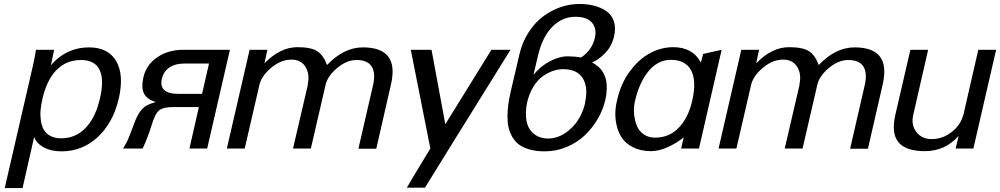

<svg xmlns="http://www.w3.org/2000/svg" viewBox="-20 -752 5063 972"><path d="M194.8 -252Q188 -222.2 185.5 -195.6Q183.1 -168.9 186.8 -142.1Q190.4 -115.2 201.4 -95.7Q212.4 -76.2 234.9 -64Q257.3 -51.8 290 -51.8Q362.3 -51.8 412.8 -103.8Q463.4 -155.8 485.8 -252.9Q508.3 -349.1 483.9 -398.7Q459.5 -448.2 390.1 -448.2Q316.4 -448.2 266.8 -398.4Q217.3 -348.6 194.8 -252ZM3.9 200.2 147 -420.9Q156.7 -463.4 162.1 -500H253.9L237.8 -420.9Q272.9 -464.4 323.2 -488.3Q373.5 -512.2 430.2 -512.2Q527.8 -512.2 568.4 -442.4Q608.9 -372.6 581.1 -252Q552.2 -129.4 474.4 -57.6Q396.5 14.2 291 14.2Q239.7 14.2 203.4 -4.9Q167 -23.9 152.8 -58.1L94.2 200.2Z M1002.9 -276.9 1038.1 -430.2H911.1Q866.7 -430.2 837.4 -410.2Q808.1 -390.1 799.8 -354Q790.5 -315.9 811.5 -296.4Q832.5 -276.9 881.8 -276.9ZM767.1 -235.8Q721.7 -250.5 708 -280.5Q694.3 -310.5 706.1 -360.8Q720.2 -423.8 775.9 -461.9Q831.5 -500 908.2 -500H1144L1028.8 0H939L986.8 -210H856Q805.7 -210 784.9 -192.6Q764.2 -175.3 746.1 -113.8Q727.5 -53.7 702.1 0H603Q617.2 -22.5 626.5 -43Q635.7 -63.5 653.8 -111.8L659.2 -127Q673.3 -165 688.2 -185.8Q703.1 -206.5 720.2 -216.6Q737.3 -226.6 767.1 -234.9Z M1538.6 -323.2 1537.6 -324.2Q1549.3 -376 1526.9 -413.1Q1504.4 -450.2 1455.6 -450.2Q1402.3 -450.2 1353.3 -409.2Q1304.2 -368.2 1293.5 -323.2L1218.8 0H1128.4L1243.7 -500H1333.5L1318.8 -431.2Q1397.9 -513.2 1485.8 -513.2Q1554.7 -513.2 1586.2 -492.7Q1617.7 -472.2 1635.7 -422.9Q1720.7 -512.2 1817.4 -512.2Q2002.4 -512.2 1959.5 -325.2L1884.8 1H1794.4L1868.7 -321.8Q1882.3 -381.8 1861.8 -415Q1841.3 -448.2 1784.7 -448.2Q1734.9 -448.2 1686.8 -407.7Q1638.7 -367.2 1628.4 -323.2L1553.7 0H1463.4Z M2124.5 56.2 2158.7 0 2059.6 -500H2164.6L2234.4 -123L2467.8 -500H2564.5Q2223.6 47.9 2131.3 198.2H2039.6Q2066.4 151.4 2124.5 56.2Z M2680.7 -373Q2714.4 -415.5 2762.7 -441.2Q2811 -466.8 2853.5 -466.8Q2890.1 -466.8 2921.4 -460.9Q2977.5 -497.6 2991.7 -561Q3002 -606.9 2977.1 -637Q2952.1 -667 2892.6 -667Q2826.2 -667 2775.9 -616Q2725.6 -564.9 2703.6 -470.2ZM2942.4 -231H2941.4Q2959 -308.6 2930.7 -355.2Q2902.3 -401.9 2830.6 -401.9Q2806.2 -401.9 2780.5 -393.3Q2754.9 -384.8 2728.5 -366.5Q2702.1 -348.1 2680.7 -313.7Q2659.2 -279.3 2648.4 -232.9Q2638.2 -181.6 2645.3 -141.1Q2652.3 -100.6 2681.4 -75.7Q2710.4 -50.8 2755.4 -50.8Q2815.9 -50.8 2869.6 -100.6Q2923.3 -150.4 2942.4 -231ZM2565.4 -288.1 2609.4 -476.1Q2623 -536.1 2654.1 -585.4Q2685.1 -634.8 2726.1 -666.3Q2767.1 -697.8 2814.9 -714.8Q2862.8 -731.9 2912.6 -731.9Q2955.1 -731.9 2989.7 -722.7Q3024.4 -713.4 3051 -694.6Q3077.6 -675.8 3088.1 -643.1Q3098.6 -610.4 3088.4 -566.9Q3076.2 -516.1 3042.7 -482.2Q3009.3 -448.2 2977.5 -436Q2986.3 -430.7 2991.7 -427.2Q2997.1 -423.8 3008.1 -414.8Q3019 -405.8 3025.6 -396.7Q3032.2 -387.7 3039.6 -372.1Q3046.9 -356.4 3049.6 -339.4Q3052.2 -322.3 3051.5 -297.9Q3050.8 -273.4 3044.4 -246.1Q3033.2 -196.8 3006.3 -150.6Q2979.5 -104.5 2940.9 -67.4Q2902.3 -30.3 2849.1 -8.1Q2795.9 14.2 2737.3 14.2Q2694.8 14.2 2661.9 4.9Q2628.9 -4.4 2607.9 -20Q2586.9 -35.6 2573.5 -58.8Q2560.1 -82 2554.4 -107.4Q2548.8 -132.8 2549.1 -164.1Q2549.3 -195.3 2553.5 -224.9Q2557.6 -254.4 2565.4 -288.1Z M3196.3 -248Q3187 -211.9 3189.9 -177.2Q3192.9 -142.6 3203.9 -115.5Q3214.8 -88.4 3239 -71.8Q3263.2 -55.2 3296.4 -55.2Q3367.7 -55.2 3416 -105.2Q3464.4 -155.3 3484.4 -242.2Q3507.3 -342.3 3478.8 -395.8Q3450.2 -449.2 3375.5 -449.2Q3340.3 -449.2 3310.1 -431.9Q3279.8 -414.6 3257.8 -385Q3235.8 -355.5 3220.7 -321Q3205.6 -286.6 3196.3 -248ZM3518.6 0H3428.2L3441.4 -57.1Q3411.6 -31.2 3364.5 -9Q3317.4 13.2 3276.4 13.2Q3222.7 13.2 3182.9 -7.3Q3143.1 -27.8 3122.8 -63Q3102.5 -98.1 3096.7 -145.5Q3090.8 -192.9 3104.5 -247.1Q3123.5 -330.6 3169.7 -392.3Q3215.8 -454.1 3272.2 -483.6Q3328.6 -513.2 3388.2 -513.2Q3487.3 -513.2 3528.3 -435.1L3539.6 -479L3633.3 -500Z M4027.8 -323.2 4026.9 -324.2Q4038.6 -376 4016.1 -413.1Q3993.7 -450.2 3944.8 -450.2Q3891.6 -450.2 3842.5 -409.2Q3793.5 -368.2 3782.7 -323.2L3708 0H3617.7L3732.9 -500H3822.8L3808.1 -431.2Q3887.2 -513.2 3975.1 -513.2Q4043.9 -513.2 4075.4 -492.7Q4106.9 -472.2 4125 -422.9Q4210 -512.2 4306.6 -512.2Q4491.7 -512.2 4448.7 -325.2L4374 1H4283.7L4357.9 -321.8Q4371.6 -381.8 4351.1 -415Q4330.6 -448.2 4273.9 -448.2Q4224.1 -448.2 4176 -407.7Q4127.9 -367.2 4117.7 -323.2L4043 0H3952.6Z M4695.8 -47.9H4696.8Q4752.9 -47.9 4799.6 -85Q4846.2 -122.1 4858.9 -178.2L4932.6 -500H5022.9L4907.7 0H4817.9L4833 -64Q4764.6 13.2 4661.6 13.2Q4565.4 13.2 4528.3 -32.2Q4491.2 -77.6 4512.7 -170.9L4588.9 -500H4678.7L4603 -168.9Q4591.8 -119.6 4619.1 -83.7Q4646.5 -47.9 4695.8 -47.9Z"/></svg>

Font: Perun
Style: Italic
Weight: 400
Italic angle: -12°
Foundry: Stefan Peev, Context Ltd
Version: Version 001.000